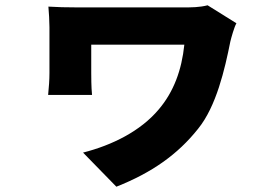

<svg xmlns="http://www.w3.org/2000/svg" viewBox="-20 -591 1040 726"><path d="M874 -503 765 -571C734 -563 704 -563 671 -563C607 -563 308 -563 273 -563C234 -563 191 -564 163 -566C165 -543 167 -511 167 -488C167 -449 167 -352 167 -315C167 -290 165 -261 162 -232H328C325 -262 325 -303 325 -315C325 -352 325 -397 325 -422C381 -422 624 -422 677 -422C667 -326 637 -244 580 -177C511 -95 404 -42 294 -14L420 115C554 62 652 -7 729 -104C798 -189 830 -329 851 -434C854 -447 866 -490 874 -503Z"/></svg>

Font: ChiuKong Gothic MN Heavy
Style: Regular
Weight: 900
Designer: Ryoko NISHIZUKA 西塚涼子 (kana, bopomofo & ideographs); Paul D. Hunt (Latin, Greek & Cyrillic); Sandoll Communications 산돌커뮤니
Foundry: Adobe
Version: Version 1.300